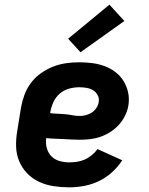

<svg xmlns="http://www.w3.org/2000/svg" viewBox="-20 -795 640 823"><path d="M277 8Q243 8 210 3Q177 -2 148 -15.5Q119 -29 97 -51.5Q75 -74 62.5 -103.5Q50 -133 49 -166.5Q48 -200 54 -234L70 -334Q75 -362 85 -389Q95 -416 113 -440Q131 -464 156 -481.5Q181 -499 208 -509.5Q235 -520 263 -524Q291 -528 319 -528Q347 -528 375 -524.5Q403 -521 428.5 -511.5Q454 -502 475 -486Q496 -470 510 -447Q524 -424 529.5 -397Q535 -370 530 -341Q526 -319 515.5 -298Q505 -277 489 -259.5Q473 -242 452.5 -229Q432 -216 410 -208.5Q388 -201 366 -198.5Q344 -196 322 -196Q304 -196 286 -197Q268 -198 250 -199Q232 -200 214 -200.5Q196 -201 178 -203Q175 -181 180.5 -160.5Q186 -140 200 -125.5Q214 -111 234.5 -105Q255 -99 277 -99Q293 -99 310 -101.5Q327 -104 343 -111Q359 -118 373.5 -130Q388 -142 398 -156L504 -108Q486 -80 460 -56.5Q434 -33 403.5 -18.5Q373 -4 340.5 2Q308 8 277 8ZM323 -298Q335 -298 348.5 -301.5Q362 -305 373.5 -312.5Q385 -320 393 -332Q401 -344 403 -357Q406 -373 399 -386.5Q392 -400 379 -408Q366 -416 350.5 -418.5Q335 -421 319 -421Q298 -421 276 -415Q254 -409 236.5 -394Q219 -379 209.5 -358.5Q200 -338 196 -317L195 -310Q211 -308 227 -307.5Q243 -307 259 -305.5Q275 -304 290.5 -301Q306 -298 323 -298ZM325 -571 272 -629 449 -775 513 -705Z"/></svg>

Font: Iosevka SS04 XBd Ex
Style: Italic
Weight: 800
Width: 7
Italic angle: -9°
Monospace: yes
Designer: Belleve Invis
Foundry: Belleve Invis
Version: Version 19.0.0; ttfautohint (v1.8.4)